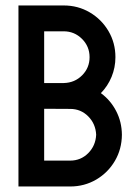

<svg xmlns="http://www.w3.org/2000/svg" viewBox="-20 -676 509 696"><path d="M140.1 -562.5V-375H211.4Q251 -376 277.8 -403.1Q304.7 -430.2 304.7 -468.8Q304.7 -507.8 277.1 -535.2Q249.5 -562.5 210.9 -562.5ZM234.4 -93.8Q272.9 -93.8 299.8 -120.8Q326.7 -147.9 328.6 -187.5Q326.7 -227.1 299.8 -254.2Q272.9 -281.2 234.4 -281.2L140.1 -281.7V-93.8ZM345.7 -338.4Q380.9 -312.5 401.1 -273.4Q421.4 -234.4 421.9 -187.5Q421.4 -135.3 396.5 -92.8Q371.6 -50.3 328.9 -25.1Q286.1 0 234.4 0H46.9V-656.2H210.9Q262.7 -656.2 305.4 -631.1Q348.1 -606 373.3 -563.2Q398.4 -520.5 398.4 -468.8Q398.4 -431.2 384.5 -397.5Q370.6 -363.8 345.7 -338.4Z"/></svg>

Font: Lambda
Style: Regular
Weight: 400
Designer: GGBotNet
Version: 0.22